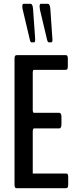

<svg xmlns="http://www.w3.org/2000/svg" viewBox="-20 -993 407 1013"><path d="M146.5 -769.5Q145 -769.5 144 -770Q143.1 -770.5 142.1 -771.7Q141.1 -772.9 140.6 -773.9Q140.1 -774.9 139.4 -777.1Q138.7 -779.3 138.2 -780.5Q137.7 -781.7 137.2 -784.7Q136.7 -787.6 136.2 -788.6L100.1 -941.4Q97.7 -951.2 97.7 -958.5Q97.7 -973.1 104.5 -973.1H140.6Q152.3 -973.1 154.3 -946.3L164.6 -802.2Q165.5 -788.6 165.5 -783.2Q165.5 -769.5 159.7 -769.5ZM237.3 -769.5Q231 -769.5 227.1 -788.6L190.9 -941.4Q189 -953.1 189 -958.5Q189 -973.1 195.3 -973.1H231.4Q243.7 -973.1 245.6 -946.3L255.4 -802.2Q255.4 -800.8 256.1 -793.5Q256.8 -786.1 256.8 -783.2Q256.8 -769.5 250.5 -769.5ZM68.8 0Q62.5 0 59.6 -3.7Q56.6 -7.3 56.6 -20.5V-681.6Q56.6 -694.3 59.6 -698.2Q62.5 -702.1 68.8 -702.1H325.7Q329.6 -702.1 332 -701.2Q334.5 -700.2 336.2 -695.8Q337.9 -691.4 337.9 -682.6V-644Q337.9 -631.8 335 -628.2Q332 -624.5 325.7 -624.5H158.7Q152.8 -624.5 152.8 -608.4V-411.1Q152.8 -406.7 154.5 -402.3Q156.2 -397.9 157.7 -397.9H292Q304.2 -397.9 304.2 -375.5V-337.9Q304.2 -315.4 292 -315.4H158.2Q156.2 -315.4 154.5 -310.5Q152.8 -305.7 152.8 -300.8V-77.6H327.1Q331.5 -77.6 334 -76.7Q336.4 -75.7 338.1 -71.3Q339.8 -66.9 339.8 -58.1V-19.5Q339.8 -7.3 336.7 -3.7Q333.5 0 327.1 0Z"/></svg>

Font: BenchNine
Style: Bold
Weight: 700
Version: Version 1 ; ttfautohint (v0.92.18-e454-dirty) -l 8 -r 50 -G 